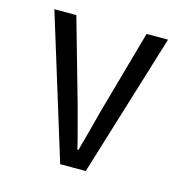

<svg xmlns="http://www.w3.org/2000/svg" viewBox="-86 -621 672 701"><g transform="rotate(15 250.0 -270.5)"><path d="M202.1 0 35.2 -541H118.2L208 -224.6Q211.9 -209 227.1 -153.3Q242.2 -97.7 249 -67.4H252.9Q255.9 -77.1 271.5 -135.3Q287.1 -193.4 294.9 -224.6L383.8 -541H464.8L298.8 0Z"/></g></svg>

Font: GenEi Gothic M SemiLight
Style: Regular
Weight: 350
Designer: o_tamon (Modified); [Source Han Sans]
Ryoko NISHIZUKA  (kana & ideographs); Paul D. Hunt (Latin, Greek & Cyrillic); Wenl
Version: Version 1.1a;Original Version 1.004